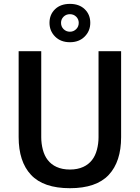

<svg xmlns="http://www.w3.org/2000/svg" viewBox="-20 -967 728 1000"><path d="M344.2 13.2Q206.5 13.2 141.6 -56.2Q77.1 -125 77.1 -252.9V-700.2H194.8V-252Q194.8 -219.2 203.1 -187.5Q211.4 -155.8 228.5 -133.8Q246.6 -110.4 274.4 -97.7Q304.2 -84 344.2 -84Q383.8 -84 413.6 -97.7Q441.4 -110.4 459.5 -133.8Q476.6 -155.8 484.9 -187.5Q493.2 -219.2 493.2 -252V-700.2H610.8V-252.9Q610.8 -125 546.4 -56.2Q481.4 13.2 344.2 13.2ZM237.8 -848.1Q237.8 -891.6 267.1 -919.4Q295.9 -946.8 344.2 -946.8Q392.1 -946.8 420.9 -919.4Q450.2 -891.6 450.2 -848.1Q450.2 -805.7 420.9 -776.4Q391.6 -747.1 344.2 -747.1Q296.4 -747.1 267.1 -776.4Q237.8 -805.7 237.8 -848.1ZM297.9 -848.1Q297.9 -828.6 311 -815.4Q324.7 -801.8 344.2 -801.8Q363.3 -801.8 377 -815.4Q390.1 -828.6 390.1 -848.1Q390.1 -866.7 377 -879.9Q363.8 -893.1 344.2 -893.1Q324.2 -893.1 311 -879.9Q297.9 -866.7 297.9 -848.1Z"/></svg>

Font: Post Grotesk Medium
Style: Medium
Weight: 500
Version: Version 1.0